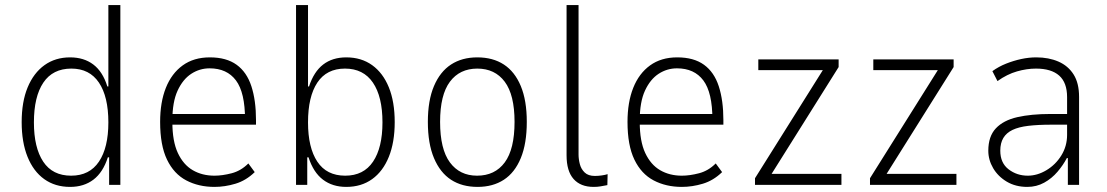

<svg xmlns="http://www.w3.org/2000/svg" viewBox="-20 -725 4341 753"><path d="M255 8Q196 8 153.5 -22.5Q111 -53 88 -110Q65 -167 65 -246Q65 -326 88.5 -382.5Q112 -439 154.5 -469.5Q197 -500 255 -500Q309 -500 346 -472Q383 -444 401 -386H405V-705H452V0H408V-108H403Q384 -49 346.5 -20.5Q309 8 255 8ZM259 -36Q331 -36 368 -91Q405 -146 405 -245Q405 -346 368 -401Q331 -456 260 -456Q187 -456 150 -401Q113 -346 113 -245Q113 -146 149.5 -91Q186 -36 259 -36Z M821 8Q759 8 710.5 -17.5Q662 -43 635 -99Q608 -155 608 -247Q608 -324 630.5 -380.5Q653 -437 696.5 -468.5Q740 -500 803 -500Q868 -500 908 -471Q948 -442 966 -386.5Q984 -331 984 -254V-236H640V-278H961L941 -256Q941 -362 905.5 -409.5Q870 -457 802 -457Q763 -457 730 -435.5Q697 -414 676.5 -369.5Q656 -325 656 -253V-246Q656 -171 677.5 -125Q699 -79 736 -57.5Q773 -36 821 -36Q852 -36 888.5 -45.5Q925 -55 954 -84L979 -50Q945 -17 903.5 -4.5Q862 8 821 8Z M1338 8Q1284 8 1246.5 -20.5Q1209 -49 1190 -108H1185V0H1141V-705H1188V-386H1192Q1211 -444 1247.5 -472Q1284 -500 1338 -500Q1397 -500 1439.5 -469.5Q1482 -439 1505 -382.5Q1528 -326 1528 -246Q1528 -167 1505 -110Q1482 -53 1439.5 -22.5Q1397 8 1338 8ZM1334 -36Q1406 -36 1443 -91Q1480 -146 1480 -245Q1480 -346 1442.5 -401Q1405 -456 1333 -456Q1261 -456 1224.5 -401Q1188 -346 1188 -245Q1188 -146 1224.5 -91Q1261 -36 1334 -36Z M1853 8Q1792 8 1749 -20Q1706 -48 1682 -105Q1658 -162 1658 -247Q1658 -331 1682 -387.5Q1706 -444 1749 -472Q1792 -500 1852 -500Q1913 -500 1956 -472Q1999 -444 2022.5 -387.5Q2046 -331 2046 -247Q2046 -162 2022.5 -105Q1999 -48 1956 -20Q1913 8 1853 8ZM1851 -36Q1921 -36 1959.5 -88Q1998 -140 1998 -247Q1998 -353 1959.5 -404.5Q1921 -456 1852 -456Q1783 -456 1744.5 -404.5Q1706 -353 1706 -247Q1706 -140 1744.5 -88Q1783 -36 1851 -36Z M2308 8Q2257 8 2229.5 -23Q2202 -54 2202 -116V-705H2249V-119Q2249 -101 2254 -81.5Q2259 -62 2273 -48.5Q2287 -35 2313 -35Q2326 -35 2340 -37Q2354 -39 2363 -42L2362 1Q2346 4 2334.5 6Q2323 8 2308 8Z M2654 8Q2592 8 2543.5 -17.5Q2495 -43 2468 -99Q2441 -155 2441 -247Q2441 -324 2463.5 -380.5Q2486 -437 2529.5 -468.5Q2573 -500 2636 -500Q2701 -500 2741 -471Q2781 -442 2799 -386.5Q2817 -331 2817 -254V-236H2473V-278H2794L2774 -256Q2774 -362 2738.5 -409.5Q2703 -457 2635 -457Q2596 -457 2563 -435.5Q2530 -414 2509.5 -369.5Q2489 -325 2489 -253V-246Q2489 -171 2510.5 -125Q2532 -79 2569 -57.5Q2606 -36 2654 -36Q2685 -36 2721.5 -45.5Q2758 -55 2787 -84L2812 -50Q2778 -17 2736.5 -4.5Q2695 8 2654 8Z M2941 0V-26L3219 -469L3228 -450H2954V-492H3269V-462L2991 -19L2982 -43H3280V0Z M3392 0V-26L3670 -469L3679 -450H3405V-492H3720V-462L3442 -19L3433 -43H3731V0Z M4009 8Q3963 8 3928.5 -12.5Q3894 -33 3875 -65.5Q3856 -98 3856 -134Q3856 -190 3885.5 -221.5Q3915 -253 3969.5 -265.5Q4024 -278 4100 -278H4175V-236H4102Q4051 -236 4013 -231.5Q3975 -227 3951 -215.5Q3927 -204 3915 -184Q3903 -164 3903 -134Q3903 -86 3935.5 -61Q3968 -36 4011 -36Q4048 -36 4084 -57.5Q4120 -79 4142.5 -115.5Q4165 -152 4165 -196V-344Q4165 -401 4134 -428.5Q4103 -456 4043 -456Q4007 -456 3968.5 -445Q3930 -434 3892 -407L3872 -446Q3897 -464 3926 -475.5Q3955 -487 3985 -493.5Q4015 -500 4044 -500Q4093 -500 4131 -483.5Q4169 -467 4190.5 -433Q4212 -399 4212 -345V0H4168V-105H4164Q4150 -78 4127.5 -51.5Q4105 -25 4075 -8.5Q4045 8 4009 8Z"/></svg>

Font: Nunito Sans 7pt Condensed ExtraLight
Style: Regular
Weight: 250
Width: 3
Designer: Vernon Adams
Foundry: Vernon Adams
Version: Version 3.101;gftools[0.9.27]